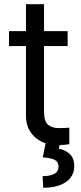

<svg xmlns="http://www.w3.org/2000/svg" viewBox="-20 -677 380 905"><path d="M298.8 -460H187.5V-152.3Q187.5 -105.5 206.1 -89.4Q224.6 -73.2 256.8 -73.2Q281.2 -73.2 306.6 -75.2V2.9Q283.2 6.3 260.7 6.8L257.8 24.4Q288.6 29.3 309.3 49.3Q330.1 69.3 330.1 106.4Q330.1 136.7 313.2 159.7Q296.4 182.6 263.4 195.3Q230.5 208 183.6 208L180.7 153.3Q215.3 153.3 235.6 142.6Q255.9 131.8 255.9 109.4Q255.9 93.8 248.3 85Q240.7 76.2 225.1 71.5Q209.5 66.9 181.6 64.5L194.8 -1.5Q154.3 -15.1 128.4 -48.3Q102.5 -81.5 102.5 -130.9V-460H22.5V-530.3H102.5V-657.2H187.5V-530.3H298.8Z"/></svg>

Font: Pretendard GOV
Style: Regular
Weight: 400
Designer: Base glyphs from Inter by Rasmus Andersson; Hangeul glyphs from Noto Sans CJK(Source Han Sans) by Jang Soo-young and Kan
Foundry: Kil Hyung-jin
Version: Version 1.309